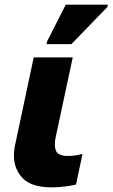

<svg xmlns="http://www.w3.org/2000/svg" viewBox="-20 -796 484 826"><path d="M204 10Q115 10 77.5 -29.5Q40 -69 40 -126Q40 -151 46 -177L125 -549H293L220 -208Q216 -191 216 -175Q216 -145 231 -135Q246 -125 268 -125Q287 -125 302 -127Q317 -129 335 -134L307 -2Q287 3 258 6.5Q229 10 204 10ZM180 -606 183 -619 263 -776H444L442 -766L287 -606Z"/></svg>

Font: Noto Sans ExtraBold
Style: Italic
Weight: 800
Italic angle: -12°
Designer: Monotype Design Team
Foundry: Monotype Imaging Inc.
Version: Version 2.013; ttfautohint (v1.8.4.7-5d5b)